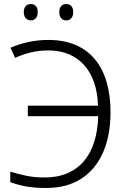

<svg xmlns="http://www.w3.org/2000/svg" viewBox="-20 -922 626 952"><path d="M218 -672Q175 -672 133 -662Q91 -652 55 -635L32 -685Q72 -703 120 -713.5Q168 -724 219 -724Q297 -724 355 -699Q413 -674 451.5 -627Q490 -580 509 -514Q528 -448 528 -366Q528 -252 491.5 -167.5Q455 -83 384 -36.5Q313 10 208 10Q151 10 109.5 2.5Q68 -5 31 -19V-71Q69 -59 110.5 -50.5Q152 -42 201 -42Q265 -42 314 -63Q363 -84 396.5 -123.5Q430 -163 447.5 -219.5Q465 -276 467 -346H118V-398H466Q464 -462 446.5 -513Q429 -564 397 -599.5Q365 -635 320.5 -653.5Q276 -672 218 -672ZM98 -862Q98 -881 107.5 -891.5Q117 -902 133 -902Q149 -902 158 -891.5Q167 -881 167 -862Q167 -843 158 -832Q149 -821 133 -821Q117 -821 107.5 -832Q98 -843 98 -862ZM274 -862Q274 -881 283 -891.5Q292 -902 308 -902Q325 -902 334 -891.5Q343 -881 343 -862Q343 -843 334 -832Q325 -821 308 -821Q292 -821 283 -832Q274 -843 274 -862Z"/></svg>

Font: Noto Sans Display Light
Style: Regular
Weight: 300
Designer: Monotype Design Team
Foundry: Monotype Imaging Inc.
Version: Version 2.003